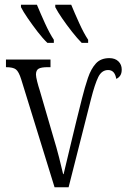

<svg xmlns="http://www.w3.org/2000/svg" viewBox="-20 -786 531 806"><path d="M69 -453Q59 -485 47 -494.5Q35 -504 5 -504V-536H192V-504H180Q153 -504 142 -497.5Q131 -491 131 -473Q131 -464 136 -444Q141 -424 147 -406L205 -207Q217 -168 228 -125Q239 -82 245 -55H247Q261 -113 280 -193Q299 -273 324 -372Q336 -420 349 -458.5Q362 -497 382.5 -519.5Q403 -542 439 -542Q463 -542 477 -528.5Q491 -515 491 -494Q491 -478 484.5 -468.5Q478 -459 468 -455Q462 -492 434 -492Q407 -492 392.5 -462.5Q378 -433 362 -370L268 0H209ZM323 -606Q305 -624 282.5 -652.5Q260 -681 240.5 -709.5Q221 -738 212 -756V-766H279Q293 -732 312.5 -689Q332 -646 350 -619V-606ZM179 -606Q160 -624 138 -652.5Q116 -681 96.5 -709.5Q77 -738 68 -756V-766H135Q149 -732 168.5 -689Q188 -646 206 -619V-606Z"/></svg>

Font: Noto Serif Condensed Light
Style: Regular
Weight: 300
Width: 3
Designer: Monotype Design Team
Foundry: Monotype Imaging Inc.
Version: Version 2.013